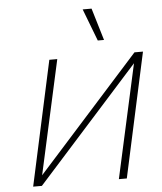

<svg xmlns="http://www.w3.org/2000/svg" viewBox="-60 -959 854 1011"><g transform="rotate(-5 367.0 -453.5)"><path d="M92 0 97 -23 667 -658H694L689 -634L120 0ZM74 0 217 -658H259L114 0ZM527 0 672 -658H712L569 0ZM480 -737 415 -907H462L513 -737Z"/></g></svg>

Font: Ysabeau Office ExtraLight
Style: Italic
Weight: 250
Italic angle: -12°
Designer: Christian Thalmann (Catharsis Fonts)
Version: Version 2.001;gftools[0.9.30]; featfreeze: tnum,lnum,ss02